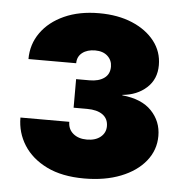

<svg xmlns="http://www.w3.org/2000/svg" viewBox="-45 -592 615 644"><g transform="rotate(5 262.5 -270.5)"><path d="M261.2 7.8Q186.5 7.8 135.3 -17.3Q84 -42.5 57.4 -84.5Q30.8 -126.5 30.8 -177.2H195.3Q195.3 -152.3 212.9 -137.7Q230.5 -123 258.8 -123Q288.1 -123 305.2 -137.2Q322.3 -151.4 322.3 -173.3Q322.3 -198.7 303.5 -212.2Q284.7 -225.6 251 -225.6H205.6V-321.8H251Q281.7 -321.8 300 -335Q318.4 -348.1 318.4 -373.5Q318.4 -395 303 -409.2Q287.6 -423.3 261.2 -423.3Q234.4 -423.3 217.8 -410.4Q201.2 -397.5 201.2 -375H40.5Q40.5 -424.8 68.4 -464.1Q96.2 -503.4 146.5 -526.1Q196.8 -548.8 263.7 -548.8Q327.1 -548.8 375.2 -528.6Q423.3 -508.3 450.7 -473.1Q478 -438 478 -392.6Q478 -345.2 446 -316.2Q414.1 -287.1 364.7 -282.7V-281.2Q430.2 -274.9 463.6 -240Q497.1 -205.1 497.1 -155.8Q497.1 -108.4 467.3 -71.3Q437.5 -34.2 384.3 -13.2Q331.1 7.8 261.2 7.8Z"/></g></svg>

Font: Inter 17pt ExtraBold
Style: Regular
Weight: 800
Version: Version 4.001;git-66647c0bb